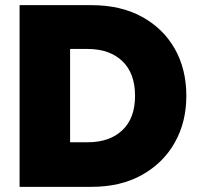

<svg xmlns="http://www.w3.org/2000/svg" viewBox="-20 -725 775 745"><path d="M56 0V-705H335Q448 -705 530.5 -660Q613 -615 658 -536Q703 -457 703 -353Q703 -251 658 -171.5Q613 -92 530.5 -46Q448 0 335 0ZM252 -173H320Q405 -173 454.5 -219.5Q504 -266 504 -353Q504 -441 454.5 -488Q405 -535 320 -535H252Z"/></svg>

Font: Parkinsans ExtraBold
Style: Regular
Weight: 800
Designer: Red Stone, Indian Type Foundry
Foundry: Indian Type Foundry
Version: Version 1.000